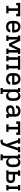

<svg xmlns="http://www.w3.org/2000/svg" viewBox="3171 -3739 783 7165"><g transform="rotate(90 3562.5 -156.5)"><path d="M198 0V-84H290V-436H179V-371H86V-520H589V-371H496V-436H385V-84H477V0Z M978 8Q948 8 919 3Q890 -2 864 -15Q838 -28 816.5 -49Q795 -70 782 -96.5Q769 -123 764 -152Q759 -181 759 -210V-310Q759 -339 764 -368Q769 -397 782 -423Q795 -449 815.5 -470Q836 -491 862 -504.5Q888 -518 917 -523Q946 -528 975 -528Q1004 -528 1033 -523Q1062 -518 1088 -504.5Q1114 -491 1134.5 -470Q1155 -449 1168 -423Q1181 -397 1186 -368Q1191 -339 1191 -310V-218H854V-210Q854 -193 857 -175.5Q860 -158 866.5 -142.5Q873 -127 884.5 -113.5Q896 -100 911 -91.5Q926 -83 943 -79.5Q960 -76 978 -76Q996 -76 1015 -79Q1034 -82 1051 -90.5Q1068 -99 1080 -114Q1092 -129 1094 -148H1189Q1188 -124 1179 -101Q1170 -78 1154 -59Q1138 -40 1117.5 -26.5Q1097 -13 1074 -5.5Q1051 2 1026.5 5Q1002 8 978 8ZM854 -302H1096V-310Q1096 -327 1093.5 -344Q1091 -361 1084 -377Q1077 -393 1066 -406Q1055 -419 1040.5 -428Q1026 -437 1009 -440.5Q992 -444 975 -444Q958 -444 941 -440.5Q924 -437 909.5 -428Q895 -419 884 -406Q873 -393 866 -377Q859 -361 856.5 -344Q854 -327 854 -310Z M1305 0V-84H1358V-436H1305V-520H1502L1650 -202L1798 -520H1995V-436H1942V-84H1995V0H1793V-84H1846V-418L1698 -100H1602L1454 -418V-84H1507V0Z M2064 0V-84H2117V-436H2064V-520H2586V-436H2533V-84H2586V0H2385V-84H2438V-436H2212V-84H2265V0Z M2928 8Q2898 8 2869 3Q2840 -2 2814 -15Q2788 -28 2766.5 -49Q2745 -70 2732 -96.5Q2719 -123 2714 -152Q2709 -181 2709 -210V-310Q2709 -339 2714 -368Q2719 -397 2732 -423Q2745 -449 2765.5 -470Q2786 -491 2812 -504.5Q2838 -518 2867 -523Q2896 -528 2925 -528Q2954 -528 2983 -523Q3012 -518 3038 -504.5Q3064 -491 3084.5 -470Q3105 -449 3118 -423Q3131 -397 3136 -368Q3141 -339 3141 -310V-218H2804V-210Q2804 -193 2807 -175.5Q2810 -158 2816.5 -142.5Q2823 -127 2834.5 -113.5Q2846 -100 2861 -91.5Q2876 -83 2893 -79.5Q2910 -76 2928 -76Q2946 -76 2965 -79Q2984 -82 3001 -90.5Q3018 -99 3030 -114Q3042 -129 3044 -148H3139Q3138 -124 3129 -101Q3120 -78 3104 -59Q3088 -40 3067.5 -26.5Q3047 -13 3024 -5.5Q3001 2 2976.5 5Q2952 8 2928 8ZM2804 -302H3046V-310Q3046 -327 3043.5 -344Q3041 -361 3034 -377Q3027 -393 3016 -406Q3005 -419 2990.5 -428Q2976 -437 2959 -440.5Q2942 -444 2925 -444Q2908 -444 2891 -440.5Q2874 -437 2859.5 -428Q2845 -419 2834 -406Q2823 -393 2816 -377Q2809 -361 2806.5 -344Q2804 -327 2804 -310Z M3264 215V131H3317V-436H3264V-520H3412V-429Q3422 -451 3437 -470.5Q3452 -490 3472 -503.5Q3492 -517 3515.5 -522.5Q3539 -528 3564 -528Q3590 -528 3616 -521.5Q3642 -515 3664 -499.5Q3686 -484 3701.5 -461.5Q3717 -439 3726 -414.5Q3735 -390 3738 -363.5Q3741 -337 3741 -310V-210Q3741 -183 3738 -156.5Q3735 -130 3726 -105.5Q3717 -81 3701.5 -58.5Q3686 -36 3664 -20.5Q3642 -5 3616 1.5Q3590 8 3564 8Q3539 8 3515.5 2.5Q3492 -3 3472 -16.5Q3452 -30 3437 -49.5Q3422 -69 3412 -91V131H3489V215ZM3526 -76Q3543 -76 3560 -79.5Q3577 -83 3591.5 -92Q3606 -101 3616.5 -114.5Q3627 -128 3634 -143.5Q3641 -159 3643.5 -176Q3646 -193 3646 -210V-310Q3646 -327 3643.5 -344Q3641 -361 3634 -376.5Q3627 -392 3616.5 -405.5Q3606 -419 3591.5 -428Q3577 -437 3560 -440.5Q3543 -444 3526 -444Q3509 -444 3492.5 -440.5Q3476 -437 3462.5 -427.5Q3449 -418 3439 -404.5Q3429 -391 3423 -375.5Q3417 -360 3414.5 -343.5Q3412 -327 3412 -310V-210Q3412 -193 3414.5 -176.5Q3417 -160 3423 -144.5Q3429 -129 3439 -115.5Q3449 -102 3462.5 -92.5Q3476 -83 3492.5 -79.5Q3509 -76 3526 -76Z M4071 8Q4040 8 4009 0Q3978 -8 3954.5 -29Q3931 -50 3920 -80Q3909 -110 3909 -142Q3909 -169 3917 -196Q3925 -223 3943.5 -243.5Q3962 -264 3986.5 -277.5Q4011 -291 4037 -298.5Q4063 -306 4090.5 -308.5Q4118 -311 4146 -311H4238V-348Q4238 -369 4229.5 -389Q4221 -409 4204 -422Q4187 -435 4166 -439.5Q4145 -444 4123 -444Q4104 -444 4084.5 -440.5Q4065 -437 4048.5 -427Q4032 -417 4021.5 -400Q4011 -383 4010 -363H3915Q3915 -388 3922.5 -412.5Q3930 -437 3945 -456.5Q3960 -476 3981 -490.5Q4002 -505 4025.5 -513.5Q4049 -522 4073.5 -525Q4098 -528 4123 -528Q4150 -528 4176 -524.5Q4202 -521 4226.5 -511.5Q4251 -502 4272 -486Q4293 -470 4307 -448Q4321 -426 4327 -400Q4333 -374 4333 -348V-84H4386V0H4238V-86Q4226 -63 4208.5 -44.5Q4191 -26 4169 -14Q4147 -2 4122 3Q4097 8 4071 8ZM4108 -76Q4133 -76 4157 -82Q4181 -88 4200 -103Q4219 -118 4228.5 -141.5Q4238 -165 4238 -189V-228H4146Q4131 -228 4116 -227Q4101 -226 4086.5 -223Q4072 -220 4057.5 -215Q4043 -210 4031 -202Q4019 -194 4011.5 -180.5Q4004 -167 4004 -152Q4004 -134 4013.5 -117.5Q4023 -101 4038.5 -91.5Q4054 -82 4072 -79Q4090 -76 4108 -76Z M4623 0V-84H4715V-436H4604V-371H4511V-520H5014V-371H4921V-436H4810V-84H4902V0Z M5194 215V131H5244Q5259 131 5273 127.5Q5287 124 5297.5 114.5Q5308 105 5314 91.5Q5320 78 5324 65V64L5351 -12L5203 -436H5139V-520H5340V-436H5301L5401 -136L5499 -436H5460V-520H5661V-436H5598L5415 91Q5409 110 5401.5 127.5Q5394 145 5382 160.5Q5370 176 5354.5 188Q5339 200 5320.5 206Q5302 212 5283 213.5Q5264 215 5244 215Z M5739 215V131H5792V-436H5739V-520H5887V-429Q5897 -451 5912 -470.5Q5927 -490 5947 -503.5Q5967 -517 5990.5 -522.5Q6014 -528 6039 -528Q6065 -528 6091 -521.5Q6117 -515 6139 -499.5Q6161 -484 6176.5 -461.5Q6192 -439 6201 -414.5Q6210 -390 6213 -363.5Q6216 -337 6216 -310V-210Q6216 -183 6213 -156.5Q6210 -130 6201 -105.5Q6192 -81 6176.5 -58.5Q6161 -36 6139 -20.5Q6117 -5 6091 1.5Q6065 8 6039 8Q6014 8 5990.5 2.5Q5967 -3 5947 -16.5Q5927 -30 5912 -49.5Q5897 -69 5887 -91V131H5964V215ZM6001 -76Q6018 -76 6035 -79.5Q6052 -83 6066.5 -92Q6081 -101 6091.5 -114.5Q6102 -128 6109 -143.5Q6116 -159 6118.5 -176Q6121 -193 6121 -210V-310Q6121 -327 6118.5 -344Q6116 -361 6109 -376.5Q6102 -392 6091.5 -405.5Q6081 -419 6066.5 -428Q6052 -437 6035 -440.5Q6018 -444 6001 -444Q5984 -444 5967.5 -440.5Q5951 -437 5937.5 -427.5Q5924 -418 5914 -404.5Q5904 -391 5898 -375.5Q5892 -360 5889.5 -343.5Q5887 -327 5887 -310V-210Q5887 -193 5889.5 -176.5Q5892 -160 5898 -144.5Q5904 -129 5914 -115.5Q5924 -102 5937.5 -92.5Q5951 -83 5967.5 -79.5Q5984 -76 6001 -76Z M6885 0V-84H6938V-436H6885V-520H7086V-436H7033V-84H7086V0ZM6339 0V-84H6392V-436H6339V-520H6540V-436H6487V-328H6639Q6662 -328 6684.5 -324.5Q6707 -321 6727.5 -311.5Q6748 -302 6765 -286.5Q6782 -271 6793 -251.5Q6804 -232 6808.5 -209.5Q6813 -187 6813 -164Q6813 -141 6808.5 -118.5Q6804 -96 6793 -76.5Q6782 -57 6765 -41.5Q6748 -26 6727.5 -16.5Q6707 -7 6684.5 -3.5Q6662 0 6639 0ZM6639 -84Q6655 -84 6670.5 -89Q6686 -94 6697 -105.5Q6708 -117 6712.5 -132.5Q6717 -148 6717 -164Q6717 -180 6712.5 -195.5Q6708 -211 6697 -222.5Q6686 -234 6670.5 -239Q6655 -244 6639 -244H6487V-84Z"/></g></svg>

Font: Iosevka Etoile Medium
Style: Regular
Weight: 500
Designer: Belleve Invis
Foundry: Belleve Invis
Version: Version 22.1.2; ttfautohint (v1.8.4)